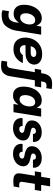

<svg xmlns="http://www.w3.org/2000/svg" viewBox="1307 -2086 1017 3671"><g transform="rotate(90 1815.5 -250.5)"><path d="M175 209 194 85Q205 89 227 92.5Q249 96 268 96Q335 96 366 57.5Q397 19 406 -35L416 -96H408Q387 -63 345.5 -33Q304 -3 238 -3Q158 -3 114.5 -55.5Q71 -108 71 -199Q71 -294 104.5 -372.5Q138 -451 196.5 -496Q255 -541 326 -541Q391 -541 424 -509Q457 -477 465 -446H473L487 -529H643L563 -35Q548 56 483.5 141Q419 226 267 226Q232 226 213 221.5Q194 217 185.5 213.5Q177 210 175 209ZM448 -311Q448 -356 428 -385.5Q408 -415 364 -415Q327 -415 297 -390Q267 -365 250 -323Q233 -281 233 -233Q233 -187 253 -157.5Q273 -128 317 -128Q354 -128 384 -154Q414 -180 431 -222Q448 -264 448 -311Z M699 -222Q699 -313 738 -387.5Q777 -462 848 -505Q919 -548 1011 -548Q1082 -548 1128 -526.5Q1174 -505 1194.5 -471Q1215 -437 1215 -398Q1215 -356 1192.5 -318Q1170 -280 1119.5 -255Q1069 -230 990 -230H846L845 -222Q844 -217 844 -208Q844 -172 868 -147Q892 -122 932 -122Q965 -122 991.5 -137.5Q1018 -153 1032 -179H1185Q1153 -99 1084 -49Q1015 1 917 1Q808 1 753.5 -61.5Q699 -124 699 -222ZM985 -329Q1029 -329 1049.5 -346Q1070 -363 1070 -386Q1070 -407 1051.5 -421.5Q1033 -436 996 -436Q946 -436 909.5 -407.5Q873 -379 865 -329Z M1537 -543 1535 -529H1650L1631 -408H1515L1436 74Q1427 135 1384.5 186.5Q1342 238 1235 238Q1209 238 1179 234.5Q1149 231 1141 227L1158 120Q1182 124 1209 124Q1239 124 1254.5 111.5Q1270 99 1276 82Q1282 65 1287 36L1360 -408H1295L1315 -529H1379L1387 -576Q1397 -638 1439 -688.5Q1481 -739 1588 -739Q1613 -739 1643 -735.5Q1673 -732 1682 -729L1666 -627Q1642 -631 1615 -631Q1585 -631 1569.5 -618.5Q1554 -606 1548 -589Q1542 -572 1537 -543Z M1636 -189Q1636 -287 1670 -367.5Q1704 -448 1763 -494Q1822 -540 1894 -540Q1961 -540 1993 -510.5Q2025 -481 2033 -451H2041L2054 -529H2210L2125 0H1968L1982 -85H1974Q1952 -51 1910.5 -21Q1869 9 1803 9Q1722 9 1679 -44Q1636 -97 1636 -189ZM2015 -310Q2015 -356 1995 -385.5Q1975 -415 1931 -415Q1894 -415 1863.5 -389.5Q1833 -364 1815.5 -319.5Q1798 -275 1798 -221Q1798 -174 1818 -145Q1838 -116 1882 -116Q1918 -116 1948.5 -142Q1979 -168 1997 -212.5Q2015 -257 2015 -310Z M2237 -142Q2237 -151 2239 -167L2240 -174H2390L2389 -168Q2388 -144 2402.5 -127Q2417 -110 2449 -110Q2480 -110 2500 -126Q2520 -142 2520 -166Q2520 -183 2506 -193.5Q2492 -204 2472 -207L2416 -219Q2367 -228 2325 -258.5Q2283 -289 2283 -351Q2283 -406 2312.5 -449Q2342 -492 2394 -516Q2446 -540 2511 -540Q2570 -540 2611.5 -520Q2653 -500 2673.5 -467Q2694 -434 2694 -395Q2694 -383 2693 -377L2692 -372H2541V-375Q2541 -397 2529.5 -413Q2518 -429 2488 -429Q2459 -429 2440.5 -413.5Q2422 -398 2422 -374Q2422 -356 2437.5 -346Q2453 -336 2479 -331L2539 -317Q2594 -305 2630 -273.5Q2666 -242 2666 -188Q2666 -133 2634.5 -88Q2603 -43 2548.5 -17Q2494 9 2427 9Q2366 9 2323 -12Q2280 -33 2258.5 -67.5Q2237 -102 2237 -142Z M2730 -142Q2730 -151 2732 -167L2733 -174H2883L2882 -168Q2881 -144 2895.5 -127Q2910 -110 2942 -110Q2973 -110 2993 -126Q3013 -142 3013 -166Q3013 -183 2999 -193.5Q2985 -204 2965 -207L2909 -219Q2860 -228 2818 -258.5Q2776 -289 2776 -351Q2776 -406 2805.5 -449Q2835 -492 2887 -516Q2939 -540 3004 -540Q3063 -540 3104.5 -520Q3146 -500 3166.5 -467Q3187 -434 3187 -395Q3187 -383 3186 -377L3185 -372H3034V-375Q3034 -397 3022.5 -413Q3011 -429 2981 -429Q2952 -429 2933.5 -413.5Q2915 -398 2915 -374Q2915 -356 2930.5 -346Q2946 -336 2972 -331L3032 -317Q3087 -305 3123 -273.5Q3159 -242 3159 -188Q3159 -133 3127.5 -88Q3096 -43 3041.5 -17Q2987 9 2920 9Q2859 9 2816 -12Q2773 -33 2751.5 -67.5Q2730 -102 2730 -142Z M3461 -196Q3460 -188 3458 -174.5Q3456 -161 3456 -152Q3456 -129 3470.5 -118.5Q3485 -108 3523 -108Q3540 -108 3564 -112L3546 -4Q3535 -2 3504.5 0.5Q3474 3 3445 3Q3359 3 3326.5 -24.5Q3294 -52 3294 -101Q3294 -122 3300 -162L3340 -408H3256L3275 -529H3360L3388 -700H3543L3515 -529H3631L3612 -408H3495Z"/></g></svg>

Font: Be Vietnam ExtraBold
Style: Italic
Weight: 800
Italic angle: -9.778°
Designer: Gabriel Lam
Foundry: TypeRant
Version: Version 3.000